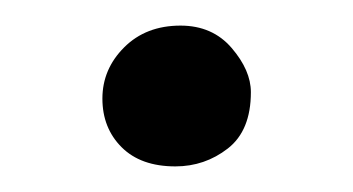

<svg xmlns="http://www.w3.org/2000/svg" viewBox="-20 -484 276 150"><path d="M117 -354Q90 -354 75 -369Q60 -384 60 -407Q60 -430 77 -447Q94 -464 121 -464Q146 -464 161 -446.5Q176 -429 176 -412Q176 -382 158 -368Q140 -354 117 -354Z"/></svg>

Font: Vollkorn
Style: Regular
Weight: 400
Designer: Friedrich Althausen
Foundry: Friedrich Althausen
Version: Version 4.104